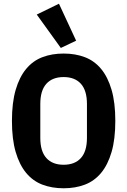

<svg xmlns="http://www.w3.org/2000/svg" viewBox="-20 -997 682 1029"><path d="M321 12Q258 12 207 -7.5Q156 -27 120 -70.5Q84 -114 64 -182.5Q44 -251 44 -349Q44 -447 64 -515.5Q84 -584 120 -627.5Q156 -671 207 -690.5Q258 -710 321 -710Q384 -710 435 -690.5Q486 -671 522 -627.5Q558 -584 578 -515.5Q598 -447 598 -349Q598 -251 578 -182.5Q558 -114 522 -70.5Q486 -27 435 -7.5Q384 12 321 12ZM321 -114Q381 -114 413.5 -150Q446 -186 446 -258V-440Q446 -512 413.5 -548Q381 -584 321 -584Q261 -584 228.5 -548Q196 -512 196 -440V-258Q196 -186 228.5 -150Q261 -114 321 -114ZM177 -919 296 -977 388 -779 306 -740Z"/></svg>

Font: IBM Plex Sans Cond
Style: Bold
Weight: 700
Width: 3
Designer: Mike Abbink, Paul van der Laan, Pieter van Rosmalen
Foundry: Bold Monday
Version: Version 1.3